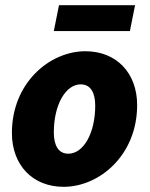

<svg xmlns="http://www.w3.org/2000/svg" viewBox="-20 -710 578 742"><path d="M226 12C364 12 510 -110 510 -304C510 -428 430 -512 310 -512C172 -512 26 -390 26 -196C26 -72 106 12 226 12ZM244 -116C206 -116 188 -148 188 -198C188 -306 234 -384 292 -384C330 -384 348 -352 348 -302C348 -194 302 -116 244 -116ZM188 -590H482L502 -690H208Z"/></svg>

Font: Source Sans Pro Black
Style: Italic
Weight: 900
Italic angle: -11°
Designer: Paul D. Hunt
Foundry: Adobe Systems Incorporated
Version: Version 3.006;hotconv 1.0.111;makeotfexe 2.5.65597